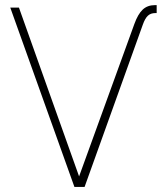

<svg xmlns="http://www.w3.org/2000/svg" viewBox="-20 -737 657 757"><path d="M590.8 -716.8H597.7V-685.5H592.8Q574.2 -685.5 563 -675Q551.8 -664.6 543 -639.6L313.5 0H273.4L20.5 -707H54.7L292 -41V-42L509.8 -642.6Q523.9 -681.6 542.7 -699.2Q561.5 -716.8 590.8 -716.8Z"/></svg>

Font: Pretendard GOV Thin
Style: Regular
Weight: 100
Designer: Base glyphs from Inter by Rasmus Andersson; Hangeul glyphs from Noto Sans CJK(Source Han Sans) by Jang Soo-young and Kan
Foundry: Kil Hyung-jin
Version: Version 1.309